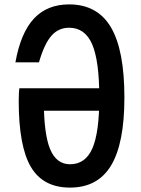

<svg xmlns="http://www.w3.org/2000/svg" viewBox="-20 -836 640 872"><path d="M469 -333H150L179 -380Q179 -228 207.5 -159Q236 -90 298 -90Q368 -90 399.5 -162Q431 -234 431 -393Q431 -560 398.5 -635Q366 -710 294 -710Q245 -710 213 -673Q181 -636 157 -553H50Q74 -687 134 -751.5Q194 -816 294 -816Q422 -816 483.5 -712.5Q545 -609 545 -393Q545 -185 484.5 -84.5Q424 16 298 16Q176 16 120.5 -77.5Q65 -171 65 -378Q65 -403 66 -417Q67 -431 68 -435H469Z"/></svg>

Font: Martian Mono Condensed
Style: Regular
Weight: 400
Width: 3
Designer: Roman Shamin
Foundry: Evil Martians
Version: Version 1.000